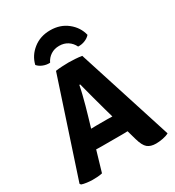

<svg xmlns="http://www.w3.org/2000/svg" viewBox="-216 -1041 1070 1175"><g transform="rotate(-30 319.0 -453.5)"><path d="M229.5 -683Q248.5 -686 275.2 -687.5Q302 -689 322 -689Q341 -689 368 -687.2Q395 -685.5 414.5 -682L629.5 -10.5Q613 -1 586.8 4Q560.5 9 538 9Q500 9 478.5 -8.8Q457 -26.5 442.5 -78L371 -331.5Q359.5 -373.5 344 -430.5Q328.5 -487.5 316 -537H310Q305 -509 296.5 -475Q288 -441 278.8 -407.2Q269.5 -373.5 261.5 -346.5L159.5 1Q144.5 4.5 127.2 5.8Q110 7 91.5 7Q73.5 7 50.8 4Q28 1 14.5 -4L8.5 -12.5ZM241.5 -143Q234.5 -143 225.2 -143.2Q216 -143.5 206.8 -143.8Q197.5 -144 190.5 -144H106.5L155 -268.5H229Q236 -268.5 245 -268.8Q254 -269 263 -269.2Q272 -269.5 279 -269.5H352Q359 -269.5 368 -269.2Q377 -269 386.2 -268.8Q395.5 -268.5 402.5 -268.5H479L519.5 -144H435Q428 -144 418.8 -143.8Q409.5 -143.5 400.2 -143.2Q391 -143 384 -143ZM506.5 -777.5Q492.5 -761 469 -751.8Q445.5 -742.5 421 -744Q407.5 -772.5 382 -789.2Q356.5 -806 322 -806Q287.5 -806 262 -789.2Q236.5 -772.5 223 -744Q198.5 -742.5 175 -751.8Q151.5 -761 137.5 -777.5Q151.5 -836.5 201.5 -876.2Q251.5 -916 322 -916Q392.5 -916 442.5 -876.2Q492.5 -836.5 506.5 -777.5Z"/></g></svg>

Font: Signika SC
Style: Regular
Weight: 300
Designer: Anna Giedryś
Foundry: Anna Giedryś
Version: Version 2.000